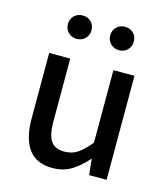

<svg xmlns="http://www.w3.org/2000/svg" viewBox="-106 -777 763 872"><g transform="rotate(15 275.0 -340.5)"><path d="M221 12Q144 12 108 -38Q72 -88 72 -181V-489H171V-193Q171 -129 190.5 -101.5Q210 -74 254 -74Q289 -74 315.5 -91.5Q342 -109 374 -148V-489H473V0H391L383 -74H381Q348 -35 309.5 -11.5Q271 12 221 12ZM175 -583Q152 -583 136 -599Q120 -615 120 -638Q120 -662 136 -677.5Q152 -693 175 -693Q200 -693 215.5 -677.5Q231 -662 231 -638Q231 -615 215.5 -599Q200 -583 175 -583ZM375 -583Q351 -583 335 -599Q319 -615 319 -638Q319 -662 335 -677.5Q351 -693 375 -693Q399 -693 414.5 -677.5Q430 -662 430 -638Q430 -615 414.5 -599Q399 -583 375 -583Z"/></g></svg>

Font: Source Sans 3 Medium
Style: Regular
Weight: 500
Designer: Paul D. Hunt
Foundry: Adobe
Version: Version 3.052;hotconv 1.1.0;makeotfexe 2.6.0